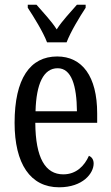

<svg xmlns="http://www.w3.org/2000/svg" viewBox="-20 -786 471 816"><path d="M180 -606H263C280 -651 319 -715 344 -753V-766H307C279 -733 245 -699 221 -661C197 -699 163 -733 135 -766H98V-753C123 -715 163 -651 180 -606ZM231 10C333 10 378 -50 378 -91C378 -109 369 -119 358 -124C339 -81 304 -45 249 -45C173 -45 131 -114 130 -264H393V-304C393 -462 329 -546 223 -546C108 -546 42 -452 42 -264C42 -90 109 10 231 10ZM307 -313H131C134 -430 165 -496 225 -496C284 -496 306 -422 307 -313Z"/></svg>

Font: Noto Serif Devanagari ExtraCondensed
Style: Regular
Weight: 400
Width: 2
Designer: Universal Thirst, Indian Type Foundry and the Monotype Design Team
Foundry: Monotype Imaging Inc.
Version: Version 2.004